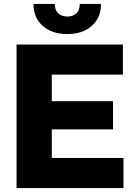

<svg xmlns="http://www.w3.org/2000/svg" viewBox="-20 -955 681 975"><path d="M64 -729H604V-576H243V-441H554V-298H243V-153H607V0H64ZM150 -935H258Q258 -904 275.5 -887.5Q293 -871 322 -871Q351 -871 368 -887.5Q385 -904 385 -935H493Q493 -865 446 -823.5Q399 -782 322 -782Q244 -782 197 -823.5Q150 -865 150 -935Z"/></svg>

Font: Mona Sans ExtraBold
Style: Regular
Weight: 800
Designer: Deni Anggara
Foundry: GitHub
Version: Version 2.000